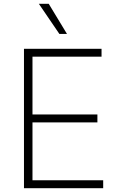

<svg xmlns="http://www.w3.org/2000/svg" viewBox="-20 -982 628 1002"><path d="M105.1 0H518.5V-41.2H149.5V-343.4H488.3V-384.6H149.5V-686.1H509.9V-727.3H105.1ZM289.8 -805H329.5L234.4 -962H182.9Z"/></svg>

Font: Karasuma Gothic
Style: Thin
Weight: 200
Designer: Rasmus Andersson / Ryoko Ishizuka
Foundry: rsms
Version: Version 1.00